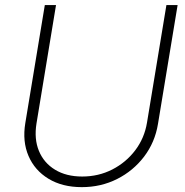

<svg xmlns="http://www.w3.org/2000/svg" viewBox="-20 -748 749 778"><path d="M311.5 10.3Q232.4 10.3 176.5 -23.7Q120.6 -57.6 95.5 -116.2Q70.3 -174.8 82.5 -249L161.6 -727.5H207L127.9 -248Q117.7 -185.1 137.7 -136.5Q157.7 -87.9 203.1 -60.3Q248.5 -32.7 313 -32.7Q379.4 -32.7 435.1 -61.3Q490.7 -89.8 528.1 -139.2Q565.4 -188.5 575.7 -251.5L654.3 -727.5H699.7L620.1 -245.6Q607.9 -171.4 564 -113.5Q520 -55.7 454.6 -22.7Q389.2 10.3 311.5 10.3Z"/></svg>

Font: Inter 20pt ExtraLight
Style: Italic
Weight: 250
Italic angle: -9.3988°
Version: Version 4.001;git-66647c0bb